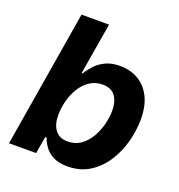

<svg xmlns="http://www.w3.org/2000/svg" viewBox="-133 -839 895 959"><g transform="rotate(20 315.0 -359.5)"><path d="M329.7 9.1Q283.3 9.1 253.6 -6.5Q224 -22.2 207.6 -45.1Q191.2 -68.1 184.2 -90.5H176.4L161 0H17L137.6 -727.5H284L238 -454H243.5Q257.5 -477.3 278.8 -500Q300 -522.8 331.4 -537.8Q362.8 -552.7 407.3 -552.7Q461.3 -552.7 503.6 -528.5Q546 -504.2 570.6 -456.2Q595.1 -408.1 595.1 -336.8Q595.1 -278.4 578.9 -217.5Q562.6 -156.7 529.7 -105.4Q496.8 -54.2 446.9 -22.5Q396.9 9.1 329.7 9.1ZM287.9 -108.3Q328.8 -108.3 358.5 -129.7Q388.2 -151.1 407.7 -185Q427.1 -218.9 436.5 -257Q445.9 -295.1 445.9 -328.6Q445.9 -377.4 424.4 -406.4Q402.9 -435.4 357.8 -435.4Q318.8 -435.4 289.2 -415.6Q259.6 -395.8 239.8 -363.5Q220 -331.1 209.9 -292.6Q199.9 -254.2 199.9 -216.9Q199.9 -166.7 222.1 -137.5Q244.4 -108.3 287.9 -108.3Z"/></g></svg>

Font: Adwaita Sans
Style: Italic
Weight: 400
Italic angle: -9.39999°
Designer: Rasmus Andersson
Foundry: rsms
Version: Version 4.001;git-9221beed3